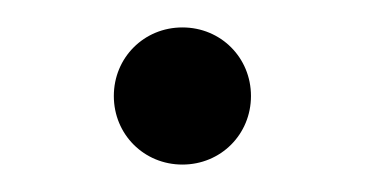

<svg xmlns="http://www.w3.org/2000/svg" viewBox="-20 -420 266 140"><path d="M63 -350C63 -322 85 -300 113 -300C141 -300 163 -322 163 -350C163 -378 141 -400 113 -400C85 -400 63 -378 63 -350Z"/></svg>

Font: Numismatica Pro
Style: Regular
Weight: 400
Designer: Chris Hopkins
Foundry: Edward C. D. Hopkins
Version: Version 2.19D